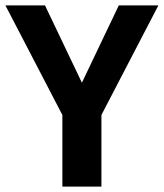

<svg xmlns="http://www.w3.org/2000/svg" viewBox="-28 -688 604 708"><path d="M346 0H202V-264L-8 -668H138L274 -383L410 -668H556L346 -264Z"/></svg>

Font: Rambla
Style: Bold
Weight: 700
Designer: Martin Sommaruga
Foundry: Martin Sommaruga
Version: Version 1.001